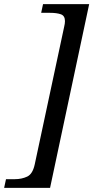

<svg xmlns="http://www.w3.org/2000/svg" viewBox="-67 -780 451 928"><path d="M-47 128 -38 86H5Q38 86 64.5 73.5Q91 61 101 14L243 -650Q247 -666 247 -678Q247 -704 227 -711Q207 -718 175 -718H132L141 -760H364L175 128Z"/></svg>

Font: NotoSerif-Italic
Style: Regular
Weight: 400
Italic angle: -12°
Designer: Monotype Design Team
Foundry: Monotype Imaging Inc.
Version: Version 2.007; ttfautohint (v1.8) -l 8 -r 50 -G 200 -x 14 -D